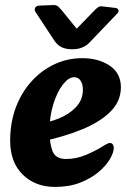

<svg xmlns="http://www.w3.org/2000/svg" viewBox="-20 -720 502 756"><path d="M196 16Q119 16 69.5 -32.5Q20 -81 20 -166Q20 -237 42 -296Q64 -355 103.5 -399Q143 -443 194.5 -467Q246 -491 304 -491Q368 -491 412 -461.5Q456 -432 456 -376Q456 -322 415.5 -281Q375 -240 303 -210.5Q231 -181 136 -161L123 -231Q171 -237 211.5 -253.5Q252 -270 278 -297Q304 -324 306 -359Q308 -383 299 -399.5Q290 -416 272 -416Q250 -416 227.5 -387Q205 -358 190 -310Q175 -262 175 -206Q175 -155 187 -124.5Q199 -94 240 -94Q281 -94 319.5 -110.5Q358 -127 383 -143Q391 -148 399 -152.5Q407 -157 413 -157Q420 -157 424 -151.5Q428 -146 428 -138Q428 -120 413 -94Q398 -68 368.5 -43Q339 -18 296 -1Q253 16 196 16ZM442 -667Q449 -675 446 -681.5Q443 -688 433 -689L381 -695Q373 -696 367 -692Q361 -688 356 -683L282 -607L221 -682Q217 -687 209.5 -694Q202 -701 188 -700L135 -698Q122 -697 118.5 -689.5Q115 -682 119 -674L194 -560Q207 -541 224 -533.5Q241 -526 264 -526Q287 -526 303.5 -533Q320 -540 329 -549Z"/></svg>

Font: Alkatra
Style: Regular
Weight: 400
Designer: Suman Bhandary
Version: Version 1.100;gftools[0.9.22]